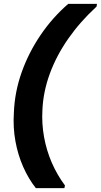

<svg xmlns="http://www.w3.org/2000/svg" viewBox="-20 -831 523 996"><path d="M166 145Q128 97 100.5 35Q73 -27 60 -98.5Q47 -170 52 -247Q56 -353 92 -455Q128 -557 190 -648.5Q252 -740 334 -811H483L481 -797Q396 -719 334.5 -631Q273 -543 238.5 -449Q204 -355 200 -260Q196 -190 208.5 -120.5Q221 -51 248.5 12.5Q276 76 317 131L314 145Z"/></svg>

Font: DM Sans Black
Style: Italic
Weight: 900
Italic angle: -10°
Designer: Colophon Foundry, Jonny Pinhorn
Foundry: Colophon Foundry
Version: Version 4.004;gftools[0.9.30]